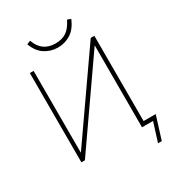

<svg xmlns="http://www.w3.org/2000/svg" viewBox="-245 -1050 1215 1339"><g transform="rotate(-30 362.5 -380.5)"><path d="M673.8 0H585V-700.2L607.4 -692.4L125 0H96.7V-718.8H127V-19.5L104.5 -27.3L586.9 -718.8H616.2V-32.2H713.9L656.2 152.3H626ZM181.6 -901.4 210.9 -913.1Q229.5 -859.4 266.1 -833.5Q302.7 -807.6 355.5 -807.6Q409.2 -807.6 444.3 -831.1Q479.5 -854.5 507.8 -912.1L536.1 -901.4Q506.8 -833 460.4 -803.7Q414.1 -774.4 356.4 -774.4Q299.8 -774.4 252.4 -805.2Q205.1 -835.9 181.6 -901.4Z"/></g></svg>

Font: Min Sans VF VF
Style: Regular
Weight: 400
Designer: Jinseong-Kim, NotoSansCJK, Nunito
Foundry: Jinseong-Kim
Version: Version 1.420;Glyphs 3.1.2 (3151)